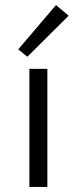

<svg xmlns="http://www.w3.org/2000/svg" viewBox="-20 -738 303 758"><path d="M52 -543 201 -718 251 -676 88 -514ZM96 -466H167V0H96Z"/></svg>

Font: Ysabeau SC
Style: Regular
Weight: 400
Designer: Christian Thalmann (Catharsis Fonts)
Version: Version 0.003